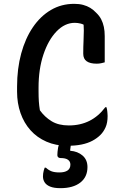

<svg xmlns="http://www.w3.org/2000/svg" viewBox="-20 -740 640 1001"><path d="M332 20Q271 20 222 -1.5Q173 -23 139 -61Q105 -99 87 -150.5Q69 -202 69 -262V-288Q69 -382 90.5 -461Q112 -540 151.5 -598Q191 -656 245.5 -688Q300 -720 367 -720Q393 -720 413.5 -714.5Q434 -709 450.5 -699Q467 -689 481 -674Q498 -658 507.5 -639.5Q517 -621 521.5 -599.5Q526 -578 526 -552Q526 -518 526 -483Q526 -448 526 -415Q519 -413 508 -410.5Q497 -408 484 -408Q450 -408 432 -420.5Q414 -433 414 -460Q414 -498 415.5 -526Q417 -554 417 -581Q417 -608 413 -640L436 -599Q417 -613 401 -617Q385 -621 370 -621Q318 -621 275 -576.5Q232 -532 206.5 -456Q181 -380 181 -284V-264Q181 -234 182.5 -211.5Q184 -189 188 -165Q213 -130 249 -108Q285 -86 339 -86Q399 -86 446.5 -110Q494 -134 529 -181H535Q537 -175 538 -169.5Q539 -164 539.5 -158Q540 -152 540.5 -146Q541 -140 541 -135Q541 -100 530.5 -76.5Q520 -53 504 -37Q486 -19 461.5 -6Q437 7 405 13.5Q373 20 332 20ZM436 131Q436 183 398.5 212Q361 241 295 241Q262 241 242 233Q222 225 213 211Q204 197 204 180Q204 172 205 164.5Q206 157 208 149.5Q210 142 213 134H219Q233 147 248.5 153Q264 159 290 159Q317 159 332 149Q347 139 347 118Q347 102 334.5 93Q322 84 296 84Q288 84 283.5 80Q279 76 279 69Q279 62 280 51Q281 40 283 29Q285 18 288.5 7.5Q292 -3 296 -10Q299 -15 305.5 -18Q312 -21 324 -23Q336 -25 357 -24Q355 -18 353 -9.5Q351 -1 350 8.5Q349 18 348 26Q347 34 346 40V46Q385 49 410.5 71Q436 93 436 131Z"/></svg>

Font: Recursive Monospace Casual Medium
Style: Regular
Weight: 500
Version: Version 1.047